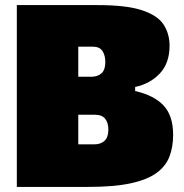

<svg xmlns="http://www.w3.org/2000/svg" viewBox="-20 -733 721 753"><path d="M327 0H46V-713H363Q477 -713 538 -692.5Q599 -672 622 -636Q645 -600 645 -554Q645 -485 606.5 -444.5Q568 -404 510 -392V-376Q584.5 -359 621.8 -319Q659 -279 659 -204Q659 -156.5 644.5 -118.8Q630 -81 593.5 -54.5Q557 -28 492.2 -14Q427.5 0 327 0ZM344 -550H287V-432H338Q363 -432 378 -445.5Q393 -459 393 -489Q393 -516 381.8 -533Q370.5 -550 344 -550ZM287 -167H351Q375 -167 390 -180.8Q405 -194.5 405 -225Q405 -251.5 392.5 -267.2Q380 -283 352 -283H287Z"/></svg>

Font: Commissioner Black
Style: Regular
Weight: 900
Designer: Kostas Bartsokas
Foundry: Kostas Bartsokas
Version: Version 1.000; ttfautohint (v1.8.3)